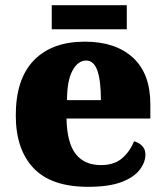

<svg xmlns="http://www.w3.org/2000/svg" viewBox="-20 -712 638 742"><path d="M320 10Q178 10 109.5 -62.5Q41 -135 41 -266Q41 -407 111 -479Q181 -551 308 -551Q426 -551 493.5 -489.5Q561 -428 561 -309V-254H237Q239 -160 272.5 -117Q306 -74 370 -74Q421 -74 451.5 -100Q482 -126 498 -166Q517 -161 529.5 -148Q542 -135 542 -115Q542 -85 520 -56Q498 -27 449.5 -8.5Q401 10 320 10ZM370 -325Q370 -399 356.5 -438.5Q343 -478 313 -478Q281 -478 260 -439Q239 -400 239 -325ZM180 -599V-692H470V-599Z"/></svg>

Font: Noto Serif Ethiopic Black
Style: Regular
Weight: 900
Designer: Monotype Design Team
Foundry: Monotype Imaging Inc.
Version: Version 2.102; ttfautohint (v1.8.4.7-5d5b)